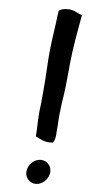

<svg xmlns="http://www.w3.org/2000/svg" viewBox="-53 -776 362 794"><g transform="rotate(5 128.0 -379.5)"><path d="M142 -613C134 -558 132 -506 129 -456C126 -416 123 -379 119 -340C117 -328 116 -317 115 -306C112 -272 113 -243 110 -210C128 -201 148 -188 176 -190H181C190 -197 191 -210 193 -222L194 -238C196 -251 196 -265 197 -277C198 -303 202 -329 205 -356C208 -370 209 -383 211 -396C217 -438 220 -476 224 -518C230 -585 244 -658 256 -725L232 -736C215 -747 179 -750 159 -736L155 -710C152 -678 146 -646 142 -613ZM84 -65C80 -38 100 -14 127 -14C153 -14 178 -37 182 -64C186 -91 166 -114 140 -115C112 -115 88 -92 84 -65Z"/></g></svg>

Font: Hussar Pisanka
Style: Kur
Weight: 400
Designer: Robert Jablonski
Foundry: Cannot Into Space Fonts
Version: Version 1.070